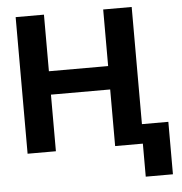

<svg xmlns="http://www.w3.org/2000/svg" viewBox="-58 -763 940 990"><g transform="rotate(-5 411.5 -268.0)"><path d="M59.6 -707H206.1V-414.1H512.7V-707H660.2V-100.6H796.9V170.9H656.2V0H512.7V-293H206.1V0H59.6Z"/></g></svg>

Font: Pretendard GOV
Style: Bold
Weight: 700
Designer: Base glyphs from Inter by Rasmus Andersson; Hangeul glyphs from Noto Sans CJK(Source Han Sans) by Jang Soo-young and Kan
Foundry: Kil Hyung-jin
Version: Version 1.309